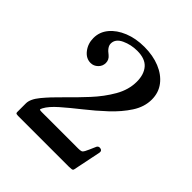

<svg xmlns="http://www.w3.org/2000/svg" viewBox="-156 -845 760 760"><g transform="rotate(45 224.0 -464.5)"><path d="M61 -191Q57 -191 52.5 -192Q48 -193 48 -200V-248Q48 -272 73.5 -303Q99 -334 136 -370Q173 -406 210.5 -446.5Q248 -487 273 -530.5Q298 -574 298 -619Q298 -660 277.5 -683.5Q257 -707 213 -707Q178 -707 148 -693Q118 -679 118 -653Q118 -634 144 -615Q159 -603 159 -585Q159 -567 146 -554.5Q133 -542 116 -542Q90 -542 72 -565.5Q54 -589 54 -620Q54 -654 76 -680.5Q98 -707 136 -722.5Q174 -738 222 -738Q270 -738 308 -722.5Q346 -707 368 -678.5Q390 -650 390 -611Q390 -570 365 -531.5Q340 -493 302 -457.5Q264 -422 224 -390.5Q184 -359 152 -331Q120 -303 108 -280Q103 -271 105.5 -269.5Q108 -268 117 -268H321Q332 -268 337.5 -270Q343 -272 347 -280Q350 -286 354.5 -295.5Q359 -305 367 -324Q372 -333 383 -330.5Q394 -328 392 -316L368 -199Q367 -193 360.5 -192Q354 -191 346 -191Z"/></g></svg>

Font: Zen Old Mincho
Style: Bold
Weight: 700
Designer: Yoshimichi Ohira
Foundry: Positype
Version: Version 1.500